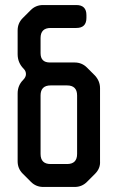

<svg xmlns="http://www.w3.org/2000/svg" viewBox="-20 -733 467 762"><path d="M103 -11Q123 9 152 9H276Q305 9 325 -11L357 -43Q379 -65 377 -93V-383Q377 -411 357 -433L325 -465Q305 -485 276 -485H178Q141 -485 141 -522V-582Q141 -622 181 -622H283Q323 -622 323 -662V-673Q323 -713 283 -713H151Q122 -713 102 -693L70 -661Q50 -641 50 -612V-518Q50 -484 74 -460Q83 -451 83 -439Q83 -427 72 -416Q50 -394 50 -362V-93Q50 -64 70 -44ZM141 -122V-354Q141 -394 181 -394H246Q286 -394 286 -354V-122Q286 -82 246 -82H181Q141 -82 141 -122Z"/></svg>

Font: WDXL Lubrifont JP N
Style: Regular
Weight: 400
Designer: [WDXL Lubrifont] Copyright 2020-2022 (c) NightFurySL2001, Skr-ZERO; [ZCOOL QingKe HuangYou] Copyright 2018-2022 (c) The 
Version: Version 2.001;hotconv 1.1.1;makeotfexe 2.6.0